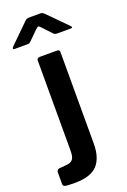

<svg xmlns="http://www.w3.org/2000/svg" viewBox="-213 -804 683 1030"><g transform="rotate(-20 128.0 -289.0)"><path d="M193 6Q193 88 154.5 129Q116 170 26 170Q-17 170 -29 167Q-41 164 -41 152V85Q-41 80 -37.5 74.5Q-34 69 -27 68L18 64Q41 62 52 48.5Q63 35 63 0V-513Q63 -530 79 -530H180Q193 -530 193 -514V6ZM190 -624 141 -676Q132 -686 128 -686Q124 -686 113 -676L60 -624Q54 -618 50.5 -617Q47 -616 39 -616H-33Q-40 -616 -40.5 -620.5Q-41 -625 -35 -631L71 -735Q77 -742 83.5 -745Q90 -748 101 -748H162Q171 -748 176 -744.5Q181 -741 185 -737L290 -631Q305 -616 288 -616H211Q205 -616 199.5 -617.5Q194 -619 190 -624Z"/></g></svg>

Font: Libre Franklin SemiBold
Style: Regular
Weight: 600
Designer: Pablo Impallari, Rodrigo Fuenzalida, Nhung Nguyen
Foundry: Impallari Type
Version: Version 3.000